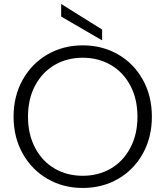

<svg xmlns="http://www.w3.org/2000/svg" viewBox="-20 -934 828 961"><path d="M47.9 -350.1Q47.9 -453.1 93.5 -534.7Q139.2 -616.2 218 -661.6Q296.9 -707 394 -707Q492.2 -707 571 -661.6Q649.9 -616.2 695.1 -534.7Q740.2 -453.1 740.2 -350.1Q740.2 -247.1 695.1 -165.5Q649.9 -84 571 -38.6Q492.2 6.8 394 6.8Q296.9 6.8 218 -38.6Q139.2 -84 93.5 -165.5Q47.9 -247.1 47.9 -350.1ZM120.1 -350.1Q120.1 -261.2 156 -193.6Q191.9 -126 253.9 -90.1Q315.9 -54.2 394 -54.2Q472.2 -54.2 534.2 -90.1Q596.2 -126 632.1 -193.6Q668 -261.2 668 -350.1Q668 -439 632.1 -506.1Q596.2 -573.2 534.2 -609.1Q472.2 -645 394 -645Q315.9 -645 253.9 -609.1Q191.9 -573.2 156 -506.1Q120.1 -439 120.1 -350.1ZM286.1 -851.1V-914.1L491.2 -786.1V-731.9Z"/></svg>

Font: Poppins Light
Style: Regular
Weight: 300
Designer: Ninad Kale (Devanagari), Jonny Pinhorn (Latin)
Foundry: Indian Type Foundry
Version: 4.004